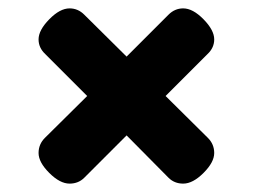

<svg xmlns="http://www.w3.org/2000/svg" viewBox="-20 -549 603 458"><path d="M375 -320 476 -220Q491 -205 491 -184Q491 -162 465.5 -136.5Q440 -111 417 -111Q396 -111 382 -125L282 -226L181 -125Q167 -111 146 -111Q123 -111 97.5 -136.5Q72 -162 72 -184Q72 -205 87 -220L188 -320L88 -420Q72 -435 72 -455Q72 -477 97.5 -503Q123 -529 146 -529Q166 -529 181 -514L282 -414L382 -514Q397 -529 417 -529Q440 -529 465.5 -503Q491 -477 491 -455Q491 -435 475 -420Z"/></svg>

Font: Solway ExtraBold
Style: Regular
Weight: 800
Designer: Mariya V. Pigoulevskaya
Foundry: The Northern Block Ltd.
Version: Version 1.000;hotconv 1.0.109;makeotfexe 2.5.65596